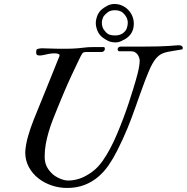

<svg xmlns="http://www.w3.org/2000/svg" viewBox="-20 -932 933 959"><path d="M106 -172.4Q108.4 -210.4 120.1 -251.5Q131.8 -292.5 148.9 -335.4Q166 -377.9 181.4 -415.5Q196.8 -453.1 211.4 -489.3Q226.1 -525.4 240.7 -561.8Q255.4 -598.1 271.5 -638.7Q273.4 -642.6 275.4 -647.2Q277.3 -651.9 277.3 -656.2Q277.3 -659.7 274.2 -661.4Q271 -663.1 266.8 -664.1Q262.7 -665 258.3 -665.3Q253.9 -665.5 252 -665.5Q245.1 -665.5 239 -665Q232.9 -664.6 225.1 -663.1Q214.8 -661.1 201.2 -658Q187.5 -654.8 178.7 -654.8Q168.9 -654.8 164.8 -657.7Q160.6 -660.6 160.6 -670.9Q160.6 -677.2 162.1 -681.9Q163.6 -686.5 167.5 -687.5Q172.9 -689 178.5 -689.9Q184.1 -690.9 189 -690.9Q193.4 -690.9 204.1 -690.4Q214.8 -689.9 227.8 -689.7Q240.7 -689.5 253.9 -689Q267.1 -688.5 276.4 -688.5Q296.9 -688.5 312.3 -688.5Q327.6 -688.5 341.6 -689.2Q355.5 -689.9 369.4 -690.9Q383.3 -691.9 400.9 -694.3Q409.7 -695.8 421.6 -696.3Q433.6 -696.8 445.3 -696.8H497.1Q501.5 -696.8 502.7 -694.1Q503.9 -691.4 503.9 -687.5Q503.9 -682.1 499.3 -677.2Q494.6 -672.4 487.8 -672.4H417.5Q413.1 -672.4 407.7 -672.1Q402.3 -671.9 396.5 -669.9Q393.1 -668.5 389.9 -663.1Q386.7 -657.7 381.3 -647.9Q368.2 -620.1 357.4 -597.7Q346.7 -575.2 337.6 -555.9Q328.6 -536.6 320.6 -518.6Q312.5 -500.5 304.4 -481.7Q296.4 -462.9 287.6 -441.7Q278.8 -420.4 268.1 -394.5Q255.9 -364.3 244.1 -334.5Q232.4 -304.7 223.4 -274.2Q214.4 -243.7 208.7 -212.9Q203.1 -182.1 203.1 -150.4Q203.1 -138.7 204.8 -127.7Q206.5 -116.7 210.9 -106Q215.3 -95.2 223.1 -84.2Q231 -73.2 243.7 -61.5Q251 -55.2 260.5 -49.6Q270 -43.9 280.3 -39.6Q290.5 -35.2 300.8 -32.7Q311 -30.3 320.3 -30.3Q348.6 -30.3 377.4 -39.8Q406.2 -49.3 439 -72.8Q455.6 -85 468.8 -99.1Q481.9 -113.3 492.7 -128.4Q503.4 -143.6 512.2 -158.4Q521 -173.3 528.3 -186.5Q545.9 -218.8 563.2 -259.5Q580.6 -300.3 596.2 -341.8Q611.8 -383.3 624.5 -421.9Q637.2 -460.4 645.5 -488.3Q651.4 -507.3 657.2 -527.1Q663.1 -546.9 667.7 -565.7Q672.4 -584.5 675 -600.8Q677.7 -617.2 677.7 -629.4Q677.7 -634.3 675.5 -642.3Q673.3 -650.4 668.5 -657.7Q663.6 -665 655.5 -670.4Q647.5 -675.8 635.7 -675.8H574.7Q571.8 -675.8 569.6 -679.4Q567.4 -683.1 567.4 -685.1Q567.4 -690.9 571.5 -695.1Q575.7 -699.2 583 -699.2H689.5Q738.8 -699.2 771.7 -700.2Q804.7 -701.2 825.4 -702.6Q846.2 -704.1 857.4 -705.1Q868.7 -706.1 874 -706.1Q880.4 -706.1 886.5 -703.1Q892.6 -700.2 892.6 -692.9Q892.6 -690.4 892.1 -688.2Q891.6 -686 889.2 -685.1Q867.7 -681.2 850.6 -678.7Q833.5 -676.3 819.3 -673.3Q805.2 -670.4 793.5 -665.8Q781.7 -661.1 771.2 -652.3Q760.7 -643.6 751 -629.4Q741.2 -615.2 731 -593.8Q727.1 -585.9 720.9 -570.3Q714.8 -554.7 705.1 -531.2Q689.9 -490.7 678.2 -457.8Q666.5 -424.8 656.5 -396.5Q646.5 -368.2 637 -342.8Q627.4 -317.4 616.9 -291.7Q606.4 -266.1 594 -239Q581.5 -211.9 565.4 -179.7Q546.4 -141.6 523.2 -107.7Q500 -73.7 470 -48.3Q439.9 -22.9 401.6 -8.1Q363.3 6.8 314.5 6.8Q275.9 6.8 238.5 -5.6Q201.2 -18.1 171.6 -41.3Q142.1 -64.5 124 -97.7Q106 -130.9 106 -172.4ZM551.3 -912.1Q571.8 -912.1 589.4 -904.3Q606.9 -896.5 620.1 -883.1Q633.3 -869.6 640.9 -851.6Q648.4 -833.5 648.4 -813Q648.4 -796.9 644 -783.7Q639.6 -770.5 632.1 -760.5Q624.5 -750.5 614.7 -743.2Q605 -735.8 594.7 -731.4Q585.4 -726.1 576.2 -723.1Q566.9 -720.2 558.1 -720.2Q534.7 -720.2 519 -728.3Q503.4 -736.3 493.2 -744.1Q474.6 -758.3 466.6 -778.8Q458.5 -799.3 458.5 -815.9Q458.5 -833 464.8 -850.6Q471.2 -868.2 484.9 -882.3Q497.6 -893.6 515.1 -902.8Q532.7 -912.1 551.3 -912.1ZM554.2 -880.9Q531.7 -880.9 518.8 -871.1Q505.9 -861.3 498 -851.1Q495.1 -846.7 491.9 -837.2Q488.8 -827.6 488.8 -819.8Q488.8 -807.1 491.9 -797.1Q495.1 -787.1 503.9 -776.9Q515.6 -762.7 527.1 -758.8Q538.6 -754.9 555.7 -754.9Q569.8 -754.9 581.8 -759.5Q593.8 -764.2 601.1 -772.5Q610.4 -780.8 614.3 -793.9Q618.2 -807.1 618.2 -818.4Q618.2 -848.6 588.4 -872.6Q583 -875 575.7 -877.9Q568.4 -880.9 554.2 -880.9Z"/></svg>

Font: IM FELL French Canon
Style: Italic
Weight: 400
Italic angle: -17°
Designer: Igino Marini
Foundry: Igino Marini
Version: 3.00